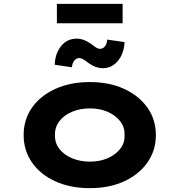

<svg xmlns="http://www.w3.org/2000/svg" viewBox="-20 -969 934 999"><path d="M447 10Q346 10 268 -25.5Q190 -61 146.5 -123.5Q103 -186 103 -266Q103 -347 146.5 -409Q190 -471 268 -506.5Q346 -542 447 -542Q549 -542 626 -506.5Q703 -471 747 -409Q791 -347 791 -266Q791 -186 747 -123.5Q703 -61 626 -25.5Q549 10 447 10ZM448 -128Q499 -128 539.5 -145.5Q580 -163 605 -194Q630 -225 628 -266Q630 -307 605 -338.5Q580 -370 539.5 -387.5Q499 -405 448 -405Q397 -405 355 -387.5Q313 -370 289 -338.5Q265 -307 266 -266Q265 -225 289 -194Q313 -163 355 -145.5Q397 -128 448 -128ZM515 -614Q498 -614 480 -620Q462 -626 439 -642Q422 -656 411 -661.5Q400 -667 393 -667Q379 -667 368 -655.5Q357 -644 354 -619L265 -632Q266 -688 297 -728Q328 -768 380 -768Q397 -768 414 -762Q431 -756 454 -741Q467 -730 478.5 -722.5Q490 -715 501 -715Q515 -715 525.5 -727.5Q536 -740 538 -763L628 -750Q627 -715 613 -683.5Q599 -652 573.5 -633Q548 -614 515 -614ZM276 -848V-949H618V-848Z"/></svg>

Font: Lexend Peta
Style: Bold
Weight: 700
Designer: Bonnie Shaver-Troup, Thomas Jockin
Foundry: Lexend
Version: Version 1.007